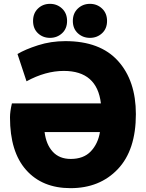

<svg xmlns="http://www.w3.org/2000/svg" viewBox="-20 -944 759 999"><path d="M500 -257H212Q220 -192 254.5 -154.5Q289 -117 348 -117Q415 -117 452.5 -156.5Q490 -196 500 -257ZM42 -406H505Q485 -575 312 -575Q217 -575 118 -521L71 -663Q111 -687 178 -708.5Q245 -730 320 -730Q501 -730 594 -627Q687 -524 687 -350Q687 -163 593 -64Q499 35 347 35Q200 35 116 -59.5Q32 -154 32 -333Q32 -364 42 -406ZM303 -899.5Q329 -875 329 -835Q329 -795 303 -771Q277 -747 240 -747Q203 -747 177.5 -771Q152 -795 152 -835Q152 -875 177.5 -899.5Q203 -924 240 -924Q277 -924 303 -899.5ZM511 -899.5Q537 -875 537 -835Q537 -795 511 -771Q485 -747 448 -747Q411 -747 385 -771Q359 -795 359 -835Q359 -875 385 -899.5Q411 -924 448 -924Q485 -924 511 -899.5Z"/></svg>

Font: Repo
Style: ExtraBold
Weight: 800
Designer: Stefan Peev
Foundry: Context Ltd
Version: Version 001.000